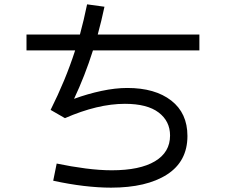

<svg xmlns="http://www.w3.org/2000/svg" viewBox="-20 -822 1040 884"><path d="M491 42Q433 42 365.5 34Q298 26 225 10L241 -69Q308 -55 373.5 -46.5Q439 -38 495 -38Q624 -38 693.5 -79.5Q763 -121 763 -198Q763 -264 710.5 -304Q658 -344 555 -344Q430 -344 279 -278L213 -316Q247 -384 275 -451.5Q303 -519 326 -590H102V-663H348Q366 -729 381 -802L461 -791Q447 -725 430 -663H898V-590H408Q371 -473 321 -367Q384 -390 447.5 -403.5Q511 -417 566 -417Q694 -417 768.5 -359Q843 -301 843 -196Q843 -79 749 -18.5Q655 42 491 42Z"/></svg>

Font: Murecho
Style: Regular
Weight: 400
Designer: Neil Summerour
Foundry: Positype
Version: Version 1.010; ttfautohint (v1.8.3)